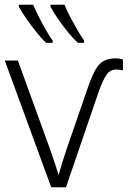

<svg xmlns="http://www.w3.org/2000/svg" viewBox="-21 -786 541 806"><path d="M194 0 -1 -532H54L189 -160Q214 -89 224 -54H226Q237 -96 259 -161L347 -416Q364 -465 379 -492Q394 -519 414 -530Q434 -541 465 -541Q481 -541 495 -536V-490Q483 -494 467 -494Q441 -494 426 -472Q411 -450 394 -403L256 0ZM307 -606Q290 -620 266.5 -648.5Q243 -677 222 -707.5Q201 -738 191 -758V-766H250Q258 -745 273.5 -715.5Q289 -686 305 -658.5Q321 -631 332 -616V-606ZM173 -606Q156 -621 133.5 -649Q111 -677 90 -707Q69 -737 58 -758V-766H118Q129 -741 143.5 -712.5Q158 -684 173 -658Q188 -632 200 -616V-606Z"/></svg>

Font: Noto Sans Mono ExtraCondensed Light
Style: Regular
Weight: 300
Width: 2
Designer: Monotype Design Team
Foundry: Monotype Imaging Inc.
Version: Version 2.014; ttfautohint (v1.8.4.7-5d5b)